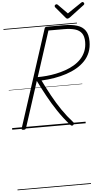

<svg xmlns="http://www.w3.org/2000/svg" viewBox="-120 -1602 1317 2439"><g transform="rotate(-5 538.0 -382.5)"><path d="M143 14Q130 14 123.5 9.5Q117 5 121 -6L522 -1244Q526 -1256 533 -1260.5Q540 -1265 556 -1265H765Q868 -1265 937 -1243.5Q1006 -1222 1041 -1171Q1076 -1120 1076 -1032Q1076 -956 1052 -895Q1028 -834 983 -786.5Q938 -739 877.5 -704Q817 -669 744 -645Q671 -621 590.5 -607.5Q510 -594 425 -590Q475 -488 528.5 -390Q582 -292 644 -201Q706 -110 781 -27Q789 -20 789.5 -11.5Q790 -3 777 9Q766 18 756.5 14.5Q747 11 737 0Q655 -93 589.5 -191Q524 -289 469 -390Q414 -491 365 -590L176 -5Q172 5 165.5 9.5Q159 14 143 14ZM381 -637Q434 -637 494 -642.5Q554 -648 615.5 -660.5Q677 -673 736 -693.5Q795 -714 846.5 -744Q898 -774 937 -815.5Q976 -857 998 -910.5Q1020 -964 1020 -1031Q1020 -1101 991 -1141.5Q962 -1182 905 -1198.5Q848 -1215 763 -1215H568ZM1029 -1538Q1038 -1538 1044.5 -1530.5Q1051 -1523 1051 -1516Q1051 -1510 1049 -1506.5Q1047 -1503 1042 -1499L854 -1357Q844 -1351 837.5 -1347.5Q831 -1344 823 -1344Q816 -1344 810.5 -1348Q805 -1352 799 -1359L679 -1501Q676 -1506 675 -1510Q674 -1514 674 -1517Q674 -1527 682.5 -1532.5Q691 -1538 698 -1538Q705 -1538 708.5 -1535Q712 -1532 717 -1528L833 -1410L1007 -1527Q1015 -1532 1019.5 -1535Q1024 -1538 1029 -1538ZM0 763H937V773H0ZM0 -20H937V0H0ZM0 -505H937V-500H0ZM0 -1283H937V-1273H0Z"/></g></svg>

Font: Playwrite NL Guides
Style: Regular
Weight: 400
Designer: Veronika Burian, José Scaglione
Foundry: TypeTogether
Version: Version 1.003